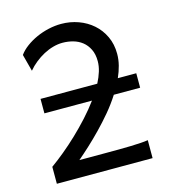

<svg xmlns="http://www.w3.org/2000/svg" viewBox="-108 -817 831 908"><g transform="rotate(-15 307.5 -362.5)"><path d="M61 -629.9Q75.7 -650.4 99.1 -667.7Q122.6 -685.1 151.1 -698Q179.7 -710.9 211.2 -718Q242.7 -725.1 273.4 -725.1Q317.4 -725.1 357.2 -710.7Q397 -696.3 427.2 -669.7Q457.5 -643.1 475.3 -605.2Q493.2 -567.4 493.2 -520Q493.2 -492.2 486.1 -464.1Q479 -436 466.3 -407.7H556.6V-336.9H427.7Q402.8 -297.9 372.1 -261.2Q341.3 -224.6 309.3 -191.7Q277.3 -158.7 246.6 -130.4Q215.8 -102.1 190.4 -80.6H314.9Q351.1 -80.6 383.3 -80.8Q415.5 -81.1 442.6 -81.8Q469.7 -82.5 491.2 -84Q512.7 -85.4 527.3 -87.9V0H58.6V-83Q89.4 -105 124 -133.5Q158.7 -162.1 193.4 -195.1Q228 -228 261 -264.2Q293.9 -300.3 320.8 -336.9H87.9V-407.7H365.7Q379.9 -435.1 387.7 -460.7Q395.5 -486.3 395.5 -510.3Q395.5 -544.4 383.5 -568.6Q371.6 -592.8 352.1 -608.2Q332.5 -623.5 307.6 -630.4Q282.7 -637.2 256.3 -637.2Q233.9 -637.2 210 -630.6Q186 -624 163.3 -611.8Q140.6 -599.6 119.9 -583Q99.1 -566.4 83 -546.9Z"/></g></svg>

Font: Andika Phon
Style: Regular
Weight: 400
Designer: Victor Gaultney, Annie Olsen, Julie Remington, Don Collingsworth, Eric Hays, Becca Hirsbrunner
Foundry: SIL International
Version: Version 5.000